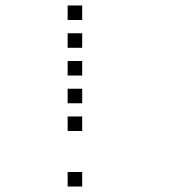

<svg xmlns="http://www.w3.org/2000/svg" viewBox="-20 -696 640 692"><path d="M224.8 -676.2Q223.8 -676.2 223.8 -676.2Q223.8 -676.2 223.8 -675.2V-624.8Q223.8 -623.8 223.8 -623.8Q223.8 -623.8 224.8 -623.8H275.2Q276.2 -623.8 276.2 -623.8Q276.2 -623.8 276.2 -624.8V-675.2Q276.2 -676.2 276.2 -676.2Q276.2 -676.2 275.2 -676.2ZM224.8 -576.2Q223.8 -576.2 223.8 -576.2Q223.8 -576.2 223.8 -575.2V-524.8Q223.8 -523.8 223.8 -523.8Q223.8 -523.8 224.8 -523.8H275.2Q276.2 -523.8 276.2 -523.8Q276.2 -523.8 276.2 -524.8V-575.2Q276.2 -576.2 276.2 -576.2Q276.2 -576.2 275.2 -576.2ZM224.8 -476.2Q223.8 -476.2 223.8 -476.2Q223.8 -476.2 223.8 -475.2V-424.8Q223.8 -423.8 223.8 -423.8Q223.8 -423.8 224.8 -423.8H275.2Q276.2 -423.8 276.2 -423.8Q276.2 -423.8 276.2 -424.8V-475.2Q276.2 -476.2 276.2 -476.2Q276.2 -476.2 275.2 -476.2ZM224.8 -376.2Q223.8 -376.2 223.8 -376.2Q223.8 -376.2 223.8 -375.2V-324.8Q223.8 -323.8 223.8 -323.8Q223.8 -323.8 224.8 -323.8H275.2Q276.2 -323.8 276.2 -323.8Q276.2 -323.8 276.2 -324.8V-375.2Q276.2 -376.2 276.2 -376.2Q276.2 -376.2 275.2 -376.2ZM224.8 -276.2Q223.8 -276.2 223.8 -276.2Q223.8 -276.2 223.8 -275.2V-224.8Q223.8 -223.8 223.8 -223.8Q223.8 -223.8 224.8 -223.8H275.2Q276.2 -223.8 276.2 -223.8Q276.2 -223.8 276.2 -224.8V-275.2Q276.2 -276.2 276.2 -276.2Q276.2 -276.2 275.2 -276.2ZM224.8 -76.2Q223.8 -76.2 223.8 -76.2Q223.8 -76.2 223.8 -75.2V-24.8Q223.8 -23.8 223.8 -23.8Q223.8 -23.8 224.8 -23.8H275.2Q276.2 -23.8 276.2 -23.8Q276.2 -23.8 276.2 -24.8V-75.2Q276.2 -76.2 276.2 -76.2Q276.2 -76.2 275.2 -76.2Z"/></svg>

Font: Doto Black
Style: Regular
Weight: 900
Monospace: yes
Version: Version 1.000